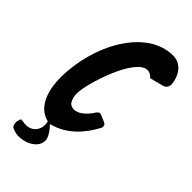

<svg xmlns="http://www.w3.org/2000/svg" viewBox="-280 -816 1061 1061"><g transform="rotate(45 250.5 -285.0)"><path d="M501 -624C495 -688 459 -745 394 -745C186 -745 39 -475 39 -217C39 -136 63 -20 161 2C163 13 164 21 164 27C164 71 133 102 91 102C83 102 77 102 73 101H74C65 99 57 98 53 98C47 98 45 103 42 116C41 119 40 122 40 124C40 137 41 155 52 162L62 166C76 172 90 175 104 175C169 175 227 138 227 87C227 65 211 38 180 4C287 -22 353 -103 395 -181C397 -184 398 -189 398 -194C398 -199 396 -210 383 -215L343 -232C340 -233 337 -234 335 -234C326 -234 318 -227 310 -214L305 -206C280 -172 247 -146 218 -146C199 -146 185 -153 177 -168L178 -167C170 -180 165 -198 165 -222C165 -298 257 -588 350 -588C363 -588 373 -584 381 -577C387 -571 392 -567 395 -567L475 -588H474C490 -592 500 -607 500 -625ZM51 162 53 163C53 163 52 163 52 162Z"/></g></svg>

Font: Bangerz
Style: Regular
Weight: 400
Designer: vernon adams
Foundry: Vernon Adams
Version: Version 2.10;December 28, 2023;FontCreator 13.0.0.2683 64-bi